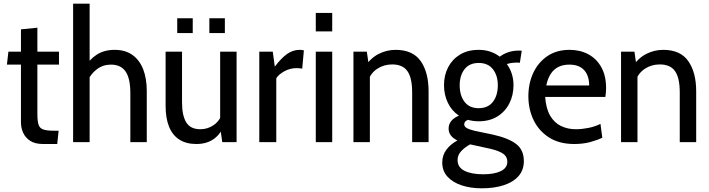

<svg xmlns="http://www.w3.org/2000/svg" viewBox="-20 -770 3842 1040"><path d="M213.5 10Q170 10 143.8 -7Q117.5 -24 105.5 -50.8Q93.5 -77.5 93.5 -107V-420H17.5L25.5 -490H93.5V-611L182.5 -620V-490H299.5V-420H182.5V-152Q182.5 -114 188.8 -94.8Q195 -75.5 214 -68.8Q233 -62 270.5 -62H297.5L290 10Z M376 0V-750H465.5V-405L439 -404Q464.5 -448.5 504.5 -474.2Q544.5 -500 601 -500Q659 -500 697.8 -472Q736.5 -444 755.8 -394Q775 -344 775 -277V0H686V-266Q686 -345.5 660.2 -382.8Q634.5 -420 581 -420Q538 -420 504.8 -395Q471.5 -370 452 -328L465.5 -383V0Z M1043.5 10Q988.5 10 951.5 -13.8Q914.5 -37.5 895.8 -83.5Q877 -129.5 877 -197V-490H966V-215Q966 -144.5 988.8 -107.2Q1011.5 -70 1065 -70Q1105 -70 1137.5 -92.5Q1170 -115 1185 -158L1172.5 -106V-490H1261.5V0H1184L1171 -90.5L1191 -84.5Q1171.5 -39.5 1134.5 -14.8Q1097.5 10 1043.5 10ZM1114 -591V-671H1198V-591ZM940 -591V-671H1024V-591Z M1384.5 0V-490H1457.5L1468.5 -409Q1503.5 -455.5 1535.2 -477.8Q1567 -500 1603 -500Q1615.5 -500 1626 -497L1617 -398Q1610.5 -399.5 1603.2 -400.2Q1596 -401 1587 -401Q1551 -401 1520 -383.8Q1489 -366.5 1476.5 -346V0Z M1690.5 0V-490H1779.5V0ZM1690.5 -600V-700H1779.5V-600Z M1894.5 0V-490H1967L1980 -400.5L1954.5 -406Q1987.5 -456 2031.2 -478Q2075 -500 2123 -500Q2216 -500 2258.8 -439Q2301.5 -378 2301.5 -275.5V0H2212.5V-270Q2212.5 -348 2187 -384.5Q2161.5 -421 2104 -421Q2059.5 -421 2023.5 -397.5Q1987.5 -374 1972 -328.5L1983.5 -383.5V0Z M2590 250Q2528.5 250 2480 233.8Q2431.5 217.5 2403.5 186.5Q2375.5 155.5 2375.5 110.5Q2375.5 71 2397.8 41Q2420 11 2457.5 -9Q2434 -20.5 2422 -36.5Q2410 -52.5 2410 -73.5Q2410 -96.5 2424 -114.2Q2438 -132 2466 -143.5Q2427 -169.5 2406 -213Q2385 -256.5 2385 -309Q2385 -362.5 2407.5 -405.8Q2430 -449 2472 -474.5Q2514 -500 2573 -500Q2606.5 -500 2635 -490.5Q2663.5 -481 2687 -463Q2707.5 -478.5 2733.5 -487.2Q2759.5 -496 2789.5 -496Q2795 -496 2799 -495.8Q2803 -495.5 2806 -495L2796 -430Q2791.5 -430.5 2786.2 -430.8Q2781 -431 2774.5 -431Q2767 -431 2752.8 -429.2Q2738.5 -427.5 2725.5 -423Q2743 -399.5 2752.2 -370.2Q2761.5 -341 2761.5 -309Q2761.5 -254.5 2739 -210Q2716.5 -165.5 2674.2 -139.2Q2632 -113 2573 -113Q2557.5 -113 2543 -115Q2528.5 -117 2515.5 -121Q2494.5 -113.5 2494.5 -96.5Q2494.5 -84.5 2508.2 -76.5Q2522 -68.5 2551 -61.5L2651.5 -40.5Q2735.5 -21.5 2776.5 10.5Q2817.5 42.5 2817.5 102.5Q2817.5 151 2788.8 183.8Q2760 216.5 2708.8 233.2Q2657.5 250 2590 250ZM2597 174Q2658 174 2693 156.8Q2728 139.5 2728 106Q2728 79 2706.2 63.2Q2684.5 47.5 2636.5 36L2526.5 12Q2499.5 26.5 2479 47.8Q2458.5 69 2458.5 97Q2458.5 136.5 2496.2 155.2Q2534 174 2597 174ZM2573 -184Q2623.5 -184 2650 -218.5Q2676.5 -253 2676.5 -308Q2676.5 -361 2650 -395Q2623.5 -429 2573 -429Q2522.5 -429 2496.2 -395Q2470 -361 2470 -308Q2470 -253 2496.2 -218.5Q2522.5 -184 2573 -184Z M3090.5 10Q3009 10 2953.8 -25.5Q2898.5 -61 2870.2 -119.8Q2842 -178.5 2842 -249Q2842 -317.5 2868.2 -374.5Q2894.5 -431.5 2944.5 -465.8Q2994.5 -500 3065 -500Q3122.5 -500 3167.2 -475.8Q3212 -451.5 3237.5 -405.2Q3263 -359 3263 -293Q3263 -282.5 3262 -270Q3261 -257.5 3259 -245H2933Q2937.5 -181.5 2960.2 -143Q2983 -104.5 3019.2 -87.2Q3055.5 -70 3099 -70Q3131 -70 3166.8 -77Q3202.5 -84 3232.5 -99L3242.5 -24Q3215.5 -11 3177 -0.5Q3138.5 10 3090.5 10ZM2939 -307H3171.5Q3171.5 -340.5 3160 -366Q3148.5 -391.5 3124.8 -405.8Q3101 -420 3064.5 -420Q3012.5 -420 2981.5 -391.5Q2950.5 -363 2939 -307Z M3344 0V-490H3416.5L3429.5 -400.5L3404 -406Q3437 -456 3480.8 -478Q3524.5 -500 3572.5 -500Q3665.5 -500 3708.2 -439Q3751 -378 3751 -275.5V0H3662V-270Q3662 -348 3636.5 -384.5Q3611 -421 3553.5 -421Q3509 -421 3473 -397.5Q3437 -374 3421.5 -328.5L3433 -383.5V0Z"/></svg>

Font: Cabin
Style: Regular
Weight: 400
Width: 4
Designer: Pablo Impallari
Foundry: Pablo Impallari. http://www.impallari.com Igino Marini. http://www.ikern.com
Version: Version 3.001